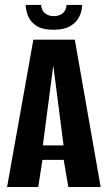

<svg xmlns="http://www.w3.org/2000/svg" viewBox="-20 -750 432 770"><path d="M8.4 0 113.8 -591H280L383.7 0H254L235.5 -108.9H150.2L133.4 0ZM151.8 -166.8H234.9L193.7 -487.6ZM194.7 -630.7Q148.4 -630.7 124.3 -647.6Q100.2 -664.5 91.7 -687.9Q83.2 -711.4 82.9 -730.1H144.8Q146.4 -707.6 161.2 -696.4Q175.9 -685.2 195.4 -685.2Q216.2 -685.2 230.6 -695.9Q245 -706.6 247 -730.1H309.6Q309 -704.5 297.3 -681.8Q285.5 -659 260.9 -644.9Q236.3 -630.7 194.7 -630.7Z"/></svg>

Font: Alumni Sans Thin
Style: Regular
Weight: 100
Designer: Robert E. Leuschke
Foundry: Robert E. Leuschke
Version: Version 1.018